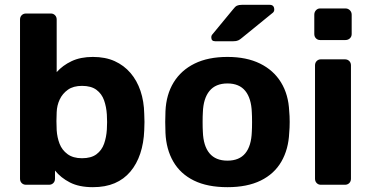

<svg xmlns="http://www.w3.org/2000/svg" viewBox="-20 -766 1537 796"><path d="M365 10Q308 10 270 -9.5Q232 -29 208 -59V-25Q208 -14 201 -7Q194 0 183 0H88Q77 0 70 -7Q63 -14 63 -25V-685Q63 -696 70 -703Q77 -710 88 -710H191Q201 -710 208 -703Q215 -696 215 -685V-467Q240 -495 277 -512.5Q314 -530 365 -530Q417 -530 455.5 -512.5Q494 -495 521 -463.5Q548 -432 562.5 -389Q577 -346 578 -294Q579 -276 579 -260.5Q579 -245 578 -226Q576 -173 561.5 -129.5Q547 -86 520.5 -54.5Q494 -23 455.5 -6.5Q417 10 365 10ZM320 -110Q358 -110 380 -126.5Q402 -143 411.5 -170Q421 -197 423 -229Q425 -260 423 -291Q421 -323 411.5 -350Q402 -377 380 -393.5Q358 -410 320 -410Q284 -410 261.5 -394Q239 -378 227.5 -353.5Q216 -329 215 -301Q214 -283 214 -264Q214 -245 215 -226Q217 -196 227 -170Q237 -144 260 -127Q283 -110 320 -110Z M923 10Q840 10 784 -17.5Q728 -45 698.5 -96Q669 -147 666 -215Q665 -235 665 -260.5Q665 -286 666 -305Q669 -374 700 -424.5Q731 -475 787 -502.5Q843 -530 923 -530Q1002 -530 1058 -502.5Q1114 -475 1145 -424.5Q1176 -374 1179 -305Q1181 -286 1181 -260.5Q1181 -235 1179 -215Q1176 -147 1146.5 -96Q1117 -45 1061 -17.5Q1005 10 923 10ZM923 -100Q972 -100 997 -130.5Q1022 -161 1024 -220Q1025 -235 1025 -260Q1025 -285 1024 -300Q1022 -358 997 -389Q972 -420 923 -420Q874 -420 848.5 -389Q823 -358 821 -300Q820 -285 820 -260Q820 -235 821 -220Q823 -161 848.5 -130.5Q874 -100 923 -100ZM872 -595Q856 -595 856 -611Q856 -619 861 -624L946 -727Q955 -739 962.5 -742.5Q970 -746 983 -746H1098Q1117 -746 1117 -726Q1117 -719 1112 -714L983 -609Q975 -602 967.5 -598.5Q960 -595 947 -595Z M1310 0Q1300 0 1293 -7Q1286 -14 1286 -25V-495Q1286 -506 1293 -513Q1300 -520 1310 -520H1410Q1421 -520 1428 -513Q1435 -506 1435 -495V-25Q1435 -14 1428 -7Q1421 0 1410 0ZM1307 -600Q1297 -600 1290 -607Q1283 -614 1283 -625V-705Q1283 -716 1290 -723.5Q1297 -731 1307 -731H1412Q1423 -731 1430.5 -723.5Q1438 -716 1438 -705V-625Q1438 -614 1430.5 -607Q1423 -600 1412 -600Z"/></svg>

Font: Rubik SemiBold
Style: Regular
Weight: 600
Designer: Hubert and Fischer
Foundry: Hubert and Fischer
Version: Version 2.300;gftools[0.9.30]